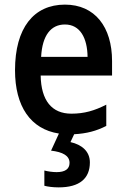

<svg xmlns="http://www.w3.org/2000/svg" viewBox="-20 -571 547 831"><path d="M369 132C369 84 334 55 285 44L301 10C355 7 397 -4 440 -26V-118C389 -92 345 -79 289 -79C204 -79 158 -136 156 -244H465V-307C465 -454 391 -551 261 -551C126 -551 45 -450 45 -267C45 -111 112 -12 235 7L201 81C252 87 281 103 281 134C281 161 261 174 225 174C208 174 187 171 172 167V233C187 237 209 240 234 240C325 240 369 201 369 132ZM261 -465C327 -465 358 -406 359 -325H158C163 -419 201 -465 261 -465Z"/></svg>

Font: Noto Sans UI SemiCondensed Medium
Style: Regular
Weight: 500
Width: 4
Designer: Monotype Design Team
Foundry: Monotype Imaging Inc.
Version: Version 1.901